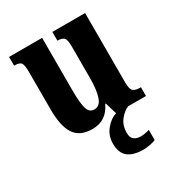

<svg xmlns="http://www.w3.org/2000/svg" viewBox="-183 -653 930 1006"><g transform="rotate(-30 282.0 -149.5)"><path d="M214 10Q139 10 106.5 -38.5Q74 -87 74 -188V-413Q74 -456 65.5 -469.5Q57 -483 26 -483H23V-536H223V-216Q223 -142 233 -108Q243 -74 274 -74Q307 -74 321 -115.5Q335 -157 335 -227V-419Q335 -463 322.5 -473Q310 -483 288 -483H285V-536H483V-116Q483 -73 497 -63Q511 -53 533 -53H542V0H361L340 -71H336Q299 10 214 10ZM393 237Q330 237 298.5 211.5Q267 186 267 130Q267 82 296.5 46Q326 10 362 0H434Q408 10 383 40.5Q358 71 358 118Q358 146 373.5 158Q389 170 414 170Q437 170 466 161V222Q453 229 429.5 233Q406 237 393 237Z"/></g></svg>

Font: Noto Serif Khmer ExtraCondensed ExtraBold
Style: Regular
Weight: 800
Width: 2
Designer: Danh Hong and the Monotype Design Team
Foundry: Monotype Imaging Inc.
Version: Version 2.004; ttfautohint (v1.8.4.7-5d5b)